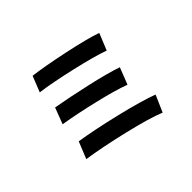

<svg xmlns="http://www.w3.org/2000/svg" viewBox="-175 -1043 1351 1351"><g transform="rotate(-45 500.0 -368.0)"><path d="M238.3 -665 285.2 -783.2Q389.6 -770.5 564.9 -733.4Q740.2 -696.3 830.1 -665L779.3 -540Q693.4 -571.3 519.5 -611.3Q345.7 -651.4 238.3 -665ZM193.4 -392.6 239.3 -513.7Q363.3 -492.2 519 -457Q674.8 -421.9 761.7 -391.6L712.9 -266.6Q630.9 -297.9 473.1 -335.4Q315.4 -373 193.4 -392.6ZM137.7 -101.6 188.5 -227.5Q323.2 -207 514.2 -161.1Q705.1 -115.2 803.7 -78.1L749 46.9Q655.3 8.8 465.3 -36.1Q275.4 -81.1 137.7 -101.6Z"/></g></svg>

Font: Gen Shin Gothic Bold
Style: Bold
Weight: 700
Designer: [Source Han Sans]
Ryoko NISHIZUKA  (kana & ideographs); Paul D. Hunt (Latin, Greek & Cyrillic); Wenlong ZHANG  (bopomofo
Version: Version 1.002.20150607